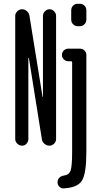

<svg xmlns="http://www.w3.org/2000/svg" viewBox="-20 -780 540 1028"><path d="M407.2 -759.8Q421.9 -759.8 432.1 -750Q442.4 -740.2 442.4 -724.6V-674.8Q442.4 -660.2 432.1 -649.9Q421.9 -639.6 407.2 -639.6H396.5Q381.8 -639.6 371.6 -649.9Q361.3 -660.2 361.3 -674.8V-724.6Q361.3 -739.3 371.1 -749.5Q380.9 -759.8 396.5 -759.8ZM321.3 228.5Q307.6 229.5 297.9 219.7Q288.1 210 288.1 195.8Q288.1 181.6 297.4 171.9Q306.6 162.1 321.3 160.2Q350.6 156.2 358.4 131.8Q366.2 107.4 366.2 33.2V-447.3Q366.2 -452.1 361.3 -452.1H345.7Q332 -452.1 321.8 -461.9Q311.5 -471.7 311.5 -485.8Q311.5 -500 321.8 -509.8Q332 -519.5 345.7 -519.5H407.2Q421.9 -519.5 432.1 -509.8Q442.4 -500 442.4 -485.4V33.2Q442.4 147.5 419.4 186Q396.5 224.6 321.3 228.5ZM61.5 -35.2V-695.3Q61.5 -709 72.8 -719.7Q84 -730.5 97.7 -730.5Q112.3 -730.5 124 -720.2Q135.7 -710 137.7 -695.3L208 -260.7Q208 -259.8 209 -259.8Q210 -259.8 210 -260.7V-695.3Q210 -709 220.7 -719.7Q231.4 -730.5 245.1 -730.5Q258.8 -730.5 269.5 -719.7Q280.3 -709 280.3 -695.3V-35.2Q280.3 -21.5 269.5 -10.7Q258.8 0 245.1 0Q230.5 0 218.3 -9.8Q206.1 -19.5 204.1 -35.2L134.8 -468.8Q134.8 -469.7 133.8 -469.7Q131.8 -469.7 131.8 -468.8V-35.2Q131.8 -21.5 122.1 -10.7Q112.3 0 98.1 0Q84 0 72.8 -10.7Q61.5 -21.5 61.5 -35.2Z"/></svg>

Font: Rounded-L Mgen+ 2m regular
Style: Regular
Weight: 400
Designer: [Source Han Sans]
Ryoko NISHIZUKA  (kana & ideographs); Paul D. Hunt (Latin, Greek & Cyrillic); Wenlong ZHANG  (bopomofo
Version: Version 1.059.20150602